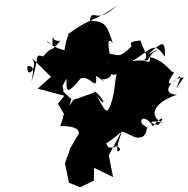

<svg xmlns="http://www.w3.org/2000/svg" viewBox="-20 -726 795 810"><path d="M248 -338C247 -373 234 -347 261 -394C257 -326 271 -336 319 -394C357 -415 393 -331 385 -406C408 -393 441 -362 410 -391C477 -394 444 -446 430 -474C450 -445 438 -396 472 -414C463 -384 466 -320 439 -267C426 -240 407 -293 387 -322C438 -259 415 -317 378 -342C386 -335 369 -333 290 -305C231 -223 257 -255 234 -194C320 -196 320 -164 305 -150L274 -96V-92L254 -38L271 45L318 64L376 36L377 -18L457 21L439 -71L497 -179C460 -81 477 -78 487 -95C476 -130 443 -78 428 -121C517 -178 470 -182 550 -147C608 -135 594 -196 604 -188C549 -207 584 -258 625 -194C662 -237 680 -235 648 -199C592 -209 626 -221 670 -207C605 -232 623 -292 726 -326C644 -332 722 -406 755 -399C689 -300 749 -392 739 -405C690 -355 676 -368 716 -422C705 -410 680 -470 614 -485C610 -444 608 -481 537 -468C619 -514 627 -559 676 -486C677 -561 667 -551 602 -494C659 -530 643 -508 628 -507C587 -457 620 -477 575 -469C621 -476 580 -522 573 -555C528 -552 529 -544 535 -531C484 -478 478 -495 443 -499C423 -596 465 -534 457 -541C429 -624 426 -634 359 -639C368 -698 387 -615 476 -706C413 -652 367 -650 295 -602C242 -558 271 -615 286 -542C295 -603 267 -616 252 -514C179 -531 152 -583 201 -533C205 -603 191 -547 234 -554C187 -495 208 -541 162 -488C123 -499 149 -490 113 -383C116 -410 133 -451 96 -447C89 -383 152 -449 109 -487L195 -402L139 -352L252 -322L224 -289L257 -233L281 -308Z"/></svg>

Font: Hussar Lance
Style: ExBdObl
Weight: 700
Foundry: Cannot Into Space Fonts, PlusOne Fonts
Version: Version 2.270